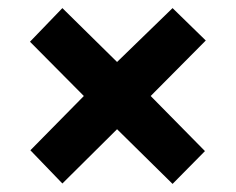

<svg xmlns="http://www.w3.org/2000/svg" viewBox="-20 -590 583 474"><path d="M406 -570 488 -490 352 -353 486 -217 406 -136 269 -271 134 -137 55 -219 187 -353 54 -487 134 -570 269 -437Z"/></svg>

Font: Noto Sans Gujarati SemiCondensed ExtraBold
Style: Regular
Weight: 800
Width: 4
Designer: Jelle Bosma - Monotype Design Team, Universal Thirst
Foundry: Monotype Imaging Inc.
Version: Version 2.106; ttfautohint (v1.8.4.7-5d5b)